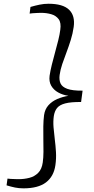

<svg xmlns="http://www.w3.org/2000/svg" viewBox="-20 -858 502 1024"><path d="M239 -838Q315.5 -838 348.5 -806Q381.5 -774 373 -714Q368 -679 357.5 -645.2Q347 -611.5 334.8 -579.2Q322.5 -547 312.2 -516.8Q302 -486.5 298 -458Q294.5 -432 302.8 -413.2Q311 -394.5 338.8 -384.2Q366.5 -374 420.5 -374.5L412.5 -314Q358 -314.5 327.8 -306.5Q297.5 -298.5 284.2 -281.8Q271 -265 267 -239Q263 -210.5 265.5 -179.2Q268 -148 272.2 -114.8Q276.5 -81.5 278.5 -47Q280.5 -12.5 275.5 22.5Q267 83 225.2 114.8Q183.5 146.5 105 146.5Q81 146.5 60.2 142.2Q39.5 138 15 130.5L20 94.5Q23.5 95.5 37 96.2Q50.5 97 64 97.2Q77.5 97.5 80.5 97.5Q109 97.5 136.5 90.5Q164 83.5 183.5 64Q203 44.5 208 8.5Q211.5 -16 211.8 -48Q212 -80 211.2 -115Q210.5 -150 211 -183.5Q211.5 -217 215 -244Q219.5 -275.5 238.2 -296.5Q257 -317.5 285.2 -329.8Q313.5 -342 345 -347Q314.5 -351.5 290.2 -365Q266 -378.5 253.2 -400.8Q240.5 -423 244.5 -454Q248.5 -481 256.5 -513.2Q264.5 -545.5 273.8 -579Q283 -612.5 290.8 -643.5Q298.5 -674.5 301.5 -699Q307 -736.5 292.8 -755.8Q278.5 -775 253.2 -782.2Q228 -789.5 199.5 -789.5Q195.5 -789.5 181.8 -789Q168 -788.5 154.8 -787.5Q141.5 -786.5 138 -785.5L142.5 -821Q168.5 -828.5 191.5 -833.2Q214.5 -838 239 -838Z"/></svg>

Font: Merriweather 48pt Light
Style: Italic
Weight: 300
Italic angle: -7.8°
Version: Version 2.101